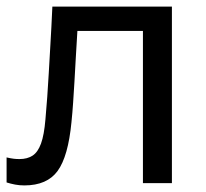

<svg xmlns="http://www.w3.org/2000/svg" viewBox="-20 -556 627 583"><path d="M54 7Q39 7 26 4.5Q13 2 0 -2V-78Q13 -75 21.5 -74Q30 -73 39 -73Q63 -73 79 -83.5Q95 -94 104.5 -120Q114 -146 118 -194Q121 -229 123.5 -262Q126 -295 128 -333Q130 -371 133 -420Q136 -469 139 -536H502V0H414V-462H215Q212 -416 210 -378Q208 -340 206 -307Q204 -274 202 -244Q200 -214 197 -185Q187 -81 155 -37Q123 7 54 7Z"/></svg>

Font: Noto Sans Ambassadori
Style: Regular
Weight: 400
Designer: Monotype Design Team
Foundry: Monotype Imaging Inc.
Version: Version 2.013